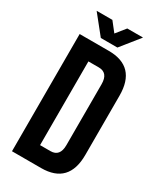

<svg xmlns="http://www.w3.org/2000/svg" viewBox="-212 -921 832 993"><g transform="rotate(30 204.0 -424.0)"><path d="M40 -700H214Q378 -700 378 -527V-173Q378 0 214 0H40ZM150 -600V-100H212Q268 -100 268 -168V-532Q268 -600 212 -600ZM150 -848 194 -792 239 -848H333L244 -737H145L56 -848Z"/></g></svg>

Font: Adderley Bold
Style: Regular
Weight: 700
Designer: gorohovskiy
Version: Version 1.003 November 13, 2017